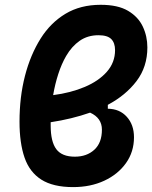

<svg xmlns="http://www.w3.org/2000/svg" viewBox="-20 -762 628 792"><path d="M424.8 -329.6V-313.5Q473.6 -313 503.2 -280Q532.7 -247.1 532.7 -195.8Q532.7 -135.7 499.8 -89.4Q466.8 -43 410.2 -16.6Q353.5 9.8 281.7 9.8Q199.2 9.8 150.6 -21Q102.1 -51.8 81.3 -111.8Q60.5 -171.9 60.5 -260.3Q60.5 -361.8 83 -449Q105.5 -536.1 147.9 -603.5Q188.5 -668 250 -705.1Q311.5 -742.2 395.5 -742.2Q466.3 -742.2 508.3 -717.3Q550.3 -692.4 569.1 -652.3Q587.9 -612.3 587.9 -566.4Q587.9 -486.3 543.2 -427.5Q498.5 -368.7 424.8 -329.6ZM199.2 -369.6Q271.5 -378.9 329.3 -403.3Q387.2 -427.7 420.9 -466.1Q454.6 -504.4 454.6 -555.2Q454.6 -585 439 -600.8Q423.3 -616.7 386.2 -616.7Q341.8 -616.7 308.8 -593.8Q275.9 -570.8 252.9 -531.2Q233.9 -498.5 220.5 -457Q207 -415.5 199.2 -369.6ZM351.6 -297.4Q314 -284.2 272.9 -274.2Q231.9 -264.2 189 -257.8Q189 -251.5 189 -244.6Q189 -177.7 212.2 -146.7Q235.4 -115.7 288.6 -115.7Q337.9 -115.7 369.1 -144.3Q400.4 -172.9 400.4 -227.1Q400.4 -275.4 351.6 -297.4Z"/></svg>

Font: Cascadia Mono
Style: Bold Italic
Weight: 700
Italic angle: -10°
Monospace: yes
Designer: Aaron Bell
Foundry: Saja Typeworks
Version: Version 2404.023; ttfautohint (v1.8.4)